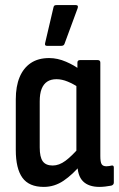

<svg xmlns="http://www.w3.org/2000/svg" viewBox="-20 -726 469 754"><path d="M152 8Q94 8 68 -28Q42 -64 42 -137V-336Q42 -387 57 -423Q72 -459 101 -478.5Q130 -498 173 -498Q206 -498 239.5 -483.5Q273 -469 294 -452L291 -381Q269 -396 246 -405.5Q223 -415 202 -415Q180 -415 165.5 -405.5Q151 -396 143.5 -377Q136 -358 136 -328V-147Q136 -109 148 -92.5Q160 -76 187 -76Q212 -76 237 -94.5Q262 -113 293 -149L300 -82Q266 -41 230 -16.5Q194 8 152 8ZM371 8Q328 8 306 -14Q284 -36 284 -83V-102L280 -116V-409L284 -438V-480Q284 -490 294 -490H364Q374 -490 374 -480V-113Q374 -90 379 -81.5Q384 -73 398 -73Q404 -73 409 -74Q414 -75 419 -76Q427 -77 427 -68V-9Q427 0 417 3Q407 5 394 6.5Q381 8 371 8ZM164 -546Q155 -546 157 -556L190 -697Q191 -702 193.5 -704Q196 -706 202 -706H278Q289 -706 285 -694L233 -553Q230 -546 221 -546Z"/></svg>

Font: Sofia Sans Condensed SemiBold
Style: Regular
Weight: 600
Designer: Botio Nikoltchev, Ani Petrova
Foundry: lettersoup
Version: Version 4.101